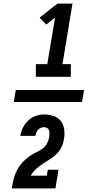

<svg xmlns="http://www.w3.org/2000/svg" viewBox="-20 -870 540 1060"><path d="M178 -446V-516H241L284 -773L235 -734L199 -773L297 -850H380L325 -516H371V-446ZM286 170H45Q48 152 51.5 135Q55 118 60.5 101Q66 84 75 67.5Q84 51 95.5 36.5Q107 22 121 10Q135 -2 150.5 -12.5Q166 -23 183 -30.5Q200 -38 215 -49.5Q230 -61 239 -77Q248 -93 251 -111Q251 -112 251 -112.5Q251 -113 252 -114Q253 -123 253 -132.5Q253 -142 250.5 -150Q248 -158 240.5 -163Q233 -168 224 -168Q215 -168 206 -164.5Q197 -161 190.5 -154Q184 -147 180.5 -138Q177 -129 175 -120H92Q96 -144 107 -166Q118 -188 136 -205Q154 -222 177.5 -230Q201 -238 224 -238Q251 -238 276 -229.5Q301 -221 316 -201.5Q331 -182 334.5 -155.5Q338 -129 333 -102Q330 -80 320 -59Q310 -38 293.5 -21Q277 -4 256.5 8.5Q236 21 216.5 34Q197 47 179 63Q161 79 150 100H238L244 67H303ZM56 -307 67 -373H444L433 -307Z"/></svg>

Font: Iosevka Slab Extrabold Oblique
Style: Regular
Weight: 800
Italic angle: -9°
Monospace: yes
Designer: Belleve Invis
Foundry: Belleve Invis
Version: Version 11.1.1; ttfautohint (v1.8.3)